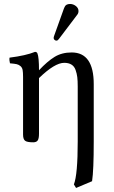

<svg xmlns="http://www.w3.org/2000/svg" viewBox="-20 -701 568 959"><path d="M95.2 -28.8V-316.9Q95.2 -339.4 93 -351.3Q90.8 -363.3 82.5 -370.6Q74.2 -377.9 63.5 -380.4Q52.7 -382.8 29.8 -384.8Q28.3 -389.6 27.3 -398.9Q26.4 -408.2 27.8 -413.1Q108.9 -423.3 154.8 -441.9Q164.1 -441.9 167 -434.1Q174.8 -415.5 174.8 -350.1Q216.3 -394.5 252.4 -416.7Q288.6 -439 337.9 -439Q448.2 -439 448.2 -280.8V5.9Q448.2 150.4 439.9 204.1L359.9 237.8L349.1 220.2Q368.2 170.9 368.2 5.9V-269Q368.2 -297.4 366 -315.7Q363.8 -334 357.4 -351.8Q351.1 -369.6 336.9 -378.4Q322.8 -387.2 300.8 -387.2Q253.4 -387.2 174.8 -311V-33.2Q174.8 -9.3 168.5 0.2Q162.1 9.8 146 9.8Q114.3 9.8 104.7 1.5Q95.2 -6.8 95.2 -28.8ZM330.1 -681.2Q345.7 -681.2 358.9 -670.9Q372.1 -660.6 372.1 -646Q372.1 -635.3 366.2 -627.9L273.9 -505.9Q268.1 -498 262.2 -498Q256.3 -498 252.2 -502Q248 -505.9 248 -511.2Q248 -515.1 250 -521L298.8 -657.2Q299.3 -658.2 300.3 -660.6Q301.3 -663.1 301.8 -664.1Q307.6 -681.2 330.1 -681.2Z"/></svg>

Font: Common Serif
Style: Regular
Weight: 400
Designer: Philipp H. Poll, Khaled Hosny
Foundry: Stefan Peev, Context Ltd.
Version: Version 1.026